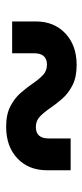

<svg xmlns="http://www.w3.org/2000/svg" viewBox="162 -672 275 640"><g transform="rotate(90 300.0 -352.5)"><path d="M52 -255V-334Q52 -395 92 -432.5Q132 -470 197 -470Q238 -470 265 -456Q292 -442 309.5 -422Q327 -402 341 -381.5Q355 -361 369 -347.5Q383 -334 404 -334Q442 -334 442 -377V-450H548V-371Q548 -310 508.5 -272.5Q469 -235 403 -235Q362 -235 335 -249Q308 -263 290.5 -283Q273 -303 259 -323.5Q245 -344 231 -357.5Q217 -371 196 -371Q158 -371 158 -328V-255Z"/></g></svg>

Font: NKDuy Mono
Style: Bold
Weight: 700
Monospace: yes
Designer: NKDuy
Foundry: NKDuy
Version: Version 2.251; ttfautohint (v1.8.4.7-5d5b)